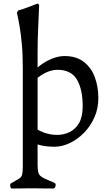

<svg xmlns="http://www.w3.org/2000/svg" viewBox="-20 -832 638 1103"><path d="M77 -760 85 -772Q114 -780 141 -790.5Q168 -801 197 -812L205 -804Q202 -736 199 -667Q196 -598 196 -530V112Q196 139 199 154Q202 169 211.5 178Q221 187 241 196Q261 205 294 219Q302 223 299 237Q296 251 286 251Q246 251 223.5 250.5Q201 250 187.5 250Q174 250 161 250H136Q123 250 106.5 250.5Q90 251 48 251Q41 251 39 238Q37 225 42 222Q74 204 88.5 195Q103 186 107 171.5Q111 157 111 125V-435Q111 -519 105.5 -578.5Q100 -638 92.5 -681.5Q85 -725 77 -760ZM545 -268Q545 -208 522 -157Q499 -106 462 -68.5Q425 -31 380.5 -10Q336 11 294 11Q238 11 198.5 -1.5Q159 -14 140 -25L165 -110Q191 -86 229.5 -71.5Q268 -57 308 -57Q346 -57 379.5 -73Q413 -89 434 -125Q455 -161 455 -221Q455 -320 421.5 -375.5Q388 -431 310 -431Q274 -431 235.5 -411Q197 -391 159 -350Q157 -343 146.5 -343Q136 -343 127 -348Q118 -353 120 -360Q179 -440 238.5 -475Q298 -510 351 -510Q418 -510 461 -477Q504 -444 524.5 -389Q545 -334 545 -268Z"/></svg>

Font: Anvers
Style: Regular
Weight: 400
Designer: Ishtar van Looy
Version: Version 1.000